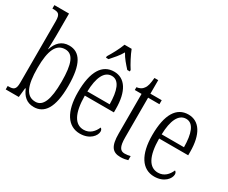

<svg xmlns="http://www.w3.org/2000/svg" viewBox="-118 -1128 1781 1499"><g transform="rotate(30 772.5 -378.0)"><path d="M271 10C364 10 424 -67 424 -268C424 -463 371 -545 274 -545C205 -545 166 -502 145 -438H143C144 -474 146 -533 146 -569V-760H14V-729H21C67 -729 86 -722 86 -656V-101C86 -40 66 -31 22 -31H14V0H132L141 -84H146C169 -28 206 10 271 10ZM262 -32C179 -32 145 -110 145 -269C145 -428 181 -504 261 -504C333 -504 362 -430 362 -270C362 -106 329 -32 262 -32Z M568 -619V-606H591C622 -642 652 -673 676 -716C699 -673 728 -642 760 -606H783V-619C758 -657 724 -721 707 -766H643C627 -721 592 -657 568 -619ZM687 10C777 10 820 -48 820 -85C820 -100 813 -109 805 -113C787 -70 753 -31 697 -31C619 -31 574 -106 573 -267H835V-298C835 -454 779 -544 679 -544C573 -544 513 -451 513 -263C513 -89 577 10 687 10ZM775 -305H574C577 -430 612 -506 680 -506C748 -506 774 -424 775 -305Z M1053 10C1079 10 1103 5 1119 0V-37C1101 -33 1088 -30 1068 -30C1028 -30 1009 -57 1009 -142V-500H1111V-536H1009V-658H975C970 -606 965 -578 948 -557C936 -539 917 -529 889 -525V-500H950V-143C950 -28 981 10 1053 10Z M1357 10C1447 10 1490 -48 1490 -85C1490 -100 1483 -109 1475 -113C1457 -70 1423 -31 1367 -31C1289 -31 1244 -106 1243 -267H1505V-298C1505 -454 1449 -544 1349 -544C1243 -544 1183 -451 1183 -263C1183 -89 1247 10 1357 10ZM1445 -305H1244C1247 -430 1282 -506 1350 -506C1418 -506 1444 -424 1445 -305Z"/></g></svg>

Font: Noto Serif Georgian ExtraCondensed Light
Style: Regular
Weight: 300
Width: 2
Designer: Monotype Design Team, Akaki Razmadze
Foundry: Google LLC
Version: Version 2.003